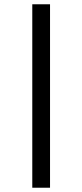

<svg xmlns="http://www.w3.org/2000/svg" viewBox="-20 -797 385 898"><path d="M131 -777H214V81H131Z"/></svg>

Font: Kakao Big Sans
Style: Regular
Weight: 400
Designer: Park Young-rak; Lee Sang-min; Kim Jung-jin; Min Bon; Park Min-gyu;
Foundry: Kakao Corporation
Version: Version 2.003